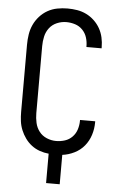

<svg xmlns="http://www.w3.org/2000/svg" viewBox="-60 -785 620 983"><g transform="rotate(5 250.0 -293.0)"><path d="M215 157V6Q192 4 169 -4Q146 -12 127 -26.5Q108 -41 94 -60.5Q80 -80 71 -102Q62 -124 59 -147.5Q56 -171 56 -195V-540Q56 -566 60 -592.5Q64 -619 75 -643Q86 -667 104 -687Q122 -707 145 -720Q168 -733 194.5 -738Q221 -743 247 -743Q272 -743 296.5 -739Q321 -735 343.5 -724Q366 -713 384.5 -695.5Q403 -678 415 -656.5Q427 -635 432.5 -610.5Q438 -586 438 -561V-555H360V-559Q360 -582 353 -604Q346 -626 330 -642.5Q314 -659 292 -666Q270 -673 247 -673Q222 -673 198.5 -663Q175 -653 160 -633.5Q145 -614 139.5 -589.5Q134 -565 134 -540V-195Q134 -170 139.5 -145.5Q145 -121 160 -101.5Q175 -82 198.5 -72Q222 -62 247 -62Q270 -62 292 -69Q314 -76 330 -92.5Q346 -109 353 -131Q360 -153 360 -176V-180H438V-174Q438 -141 428 -109.5Q418 -78 397.5 -53Q377 -28 347 -13Q317 2 285 6V157Z"/></g></svg>

Font: Iosevka
Style: Regular
Weight: 400
Monospace: yes
Designer: Belleve Invis
Foundry: Belleve Invis
Version: Version 33.2.3; ttfautohint (v1.8.4)